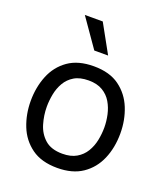

<svg xmlns="http://www.w3.org/2000/svg" viewBox="-141 -856 837 966"><g transform="rotate(20 278.0 -373.5)"><path d="M278 12Q193 12 140 -26.5Q87 -65 62.5 -127Q38 -189 38 -260Q38 -333 63 -395Q88 -457 141 -494.5Q194 -532 278 -532Q363 -532 415.5 -493.5Q468 -455 493 -393Q518 -331 518 -260Q518 -183 491.5 -121.5Q465 -60 412 -24Q359 12 278 12ZM278 -64Q323 -64 353 -81.5Q383 -99 400.5 -128Q418 -157 425 -191.5Q432 -226 432 -260Q432 -293 424.5 -327.5Q417 -362 400 -391Q383 -420 353 -438Q323 -456 278 -456Q231 -456 201 -438Q171 -420 154 -390.5Q137 -361 130.5 -326.5Q124 -292 124 -260Q124 -214 137.5 -168.5Q151 -123 184.5 -93.5Q218 -64 278 -64ZM326 -607H252L146 -759H242Z"/></g></svg>

Font: Liter
Style: Regular
Weight: 400
Designer: Anton Skugarov
Foundry: skugi
Version: Version 1.004; ttfautohint (v1.8.4.7-5d5b)